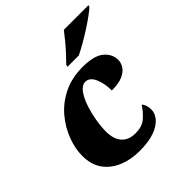

<svg xmlns="http://www.w3.org/2000/svg" viewBox="-207 -913 1069 1069"><g transform="rotate(-45 328.0 -378.0)"><path d="M283 10Q215 10 159.5 -13Q104 -36 71 -81.5Q38 -127 38 -197Q38 -253 60.5 -313.5Q83 -374 127 -427Q171 -480 237 -513Q303 -546 390 -546Q479 -546 518.5 -513Q558 -480 558 -433Q558 -411 544.5 -389Q531 -367 499.5 -352.5Q468 -338 412 -338Q412 -395 393.5 -436Q375 -477 342 -477Q316 -477 294.5 -448.5Q273 -420 258 -375.5Q243 -331 235 -284Q227 -237 227 -199Q227 -141 255 -108.5Q283 -76 337 -76Q391 -76 422 -104Q453 -132 474 -165Q482 -157 487.5 -142Q493 -127 493 -107Q493 -78 470.5 -51Q448 -24 402 -7Q356 10 283 10ZM331 -606 334 -619Q353 -638 377 -664Q401 -690 423.5 -717.5Q446 -745 462 -766H656L653 -756Q641 -744 614.5 -724.5Q588 -705 554 -683Q520 -661 484.5 -640.5Q449 -620 420 -606Z"/></g></svg>

Font: Noto Serif Black
Style: Italic
Weight: 900
Italic angle: -12°
Designer: Monotype Design Team
Foundry: Monotype Imaging Inc.
Version: Version 2.013